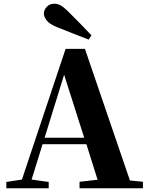

<svg xmlns="http://www.w3.org/2000/svg" viewBox="-20 -1013 801 1033"><path d="M14 0V-34L98 -47L333 -750H437L679 -42L749 -35V0H408V-35L505 -46L445 -237H209L150 -47L242 -34V0ZM433 -272 325 -611 220 -272ZM472 -823 457 -800Q414 -816 371 -833.5Q328 -851 284 -868Q244 -885 230 -904.5Q216 -924 216 -940Q216 -960 232 -976.5Q248 -993 272 -993Q291 -993 308 -983Q325 -973 351 -947Q380 -918 411 -886.5Q442 -855 472 -823Z"/></svg>

Font: Early Summer Mincho Heavy
Style: Regular
Weight: 900
Designer: GuiWonder
Version: Version 1.002